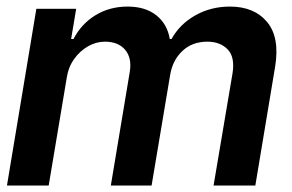

<svg xmlns="http://www.w3.org/2000/svg" viewBox="-20 -573 902 593"><path d="M1.5 0 92.3 -545.9H215.3L199.7 -452.6H207Q231.4 -499.5 275.1 -526.1Q318.8 -552.7 374 -552.7Q428.7 -552.7 462.6 -525.9Q496.6 -499 504.4 -452.6H509.8Q535.2 -498.5 583.3 -525.6Q631.3 -552.7 690.4 -552.7Q765.1 -552.7 804.9 -505.1Q844.7 -457.5 829.6 -366.2L768.6 0H639.6L698.2 -346.7Q706.1 -397 682.9 -420.7Q659.7 -444.3 620.6 -444.3Q573.7 -444.3 543.2 -415.5Q512.7 -386.7 505.4 -340.8L448.2 0H322.3L380.9 -351.6Q387.7 -394 366.5 -419.2Q345.2 -444.3 304.2 -444.3Q276.9 -444.3 251.7 -429.9Q226.6 -415.5 208.7 -390.4Q190.9 -365.2 186 -332L130.4 0Z"/></svg>

Font: Inter Tight SemiBold
Style: Italic
Weight: 600
Italic angle: -9.39999°
Designer: Rasmus Andersson
Foundry: rsms
Version: Version 3.004